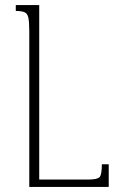

<svg xmlns="http://www.w3.org/2000/svg" viewBox="-20 -734 457 754"><path d="M407 -89V0H95V-610Q95 -647 91.5 -664Q88 -681 76.5 -686Q65 -691 42 -691V-714H134V-29H328Q363 -29 371.5 -39Q380 -49 380 -89Z"/></svg>

Font: Noto Serif Armenian SemiCondensed ExtraLight
Style: Regular
Weight: 200
Width: 4
Designer: Monotype Design Team
Foundry: Monotype Imaging Inc.
Version: Version 2.008; ttfautohint (v1.8.4.7-5d5b)